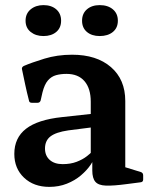

<svg xmlns="http://www.w3.org/2000/svg" viewBox="-20 -720 595 751"><path d="M173 11Q112 11 74 -25Q36 -61 36 -118Q36 -181 82 -216.5Q128 -252 223 -262L351 -276L349 -223L247 -210Q199 -203 177.5 -186.5Q156 -170 156 -139Q156 -111 174.5 -94.5Q193 -78 225 -78Q256 -78 279.5 -87Q303 -96 318.5 -108Q334 -120 340 -127L352 -115Q349 -97 334.5 -75.5Q320 -54 296.5 -34Q273 -14 241.5 -1.5Q210 11 173 11ZM335 -322Q335 -374 310.5 -402.5Q286 -431 240 -431Q218 -431 199.5 -426Q181 -421 167.5 -405.5Q154 -390 146 -358L139 -327Q136 -318 127 -318H104Q94 -318 93 -328Q85 -359 78.5 -389.5Q72 -420 66 -449Q64 -457 73 -462Q103 -475 153.5 -490.5Q204 -506 262 -506Q358 -506 414 -457.5Q470 -409 470 -325V-162H335ZM470 -162V-38L450 -72L531 -47Q540 -44 540 -34V-18Q540 -8 530 -7L476 0Q424 7 394.5 6Q365 5 353 -9Q341 -23 341 -53V-101L335 -109V-162ZM150 -579Q120 -579 100 -595Q80 -611 80 -639Q80 -667 100 -683.5Q120 -700 150 -700Q181 -700 200 -683.5Q219 -667 219 -639Q219 -611 200 -595Q181 -579 150 -579ZM370 -579Q339 -579 320 -595Q301 -611 301 -639Q301 -667 320 -683.5Q339 -700 370 -700Q402 -700 421.5 -683.5Q441 -667 441 -639Q441 -611 421.5 -595Q402 -579 370 -579Z"/></svg>

Font: Hahmlet SemiBold
Style: Regular
Weight: 600
Version: Version 1.002